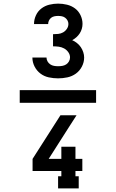

<svg xmlns="http://www.w3.org/2000/svg" viewBox="-20 -873 640 1061"><path d="M89 -305V-375H511V-305ZM301 -440Q275 -440 249.5 -445.5Q224 -451 203.5 -466.5Q183 -482 171 -505.5Q159 -529 159 -555H237Q237 -544 242.5 -534Q248 -524 257.5 -517.5Q267 -511 278.5 -509Q290 -507 301 -507Q313 -507 324.5 -509Q336 -511 345.5 -517Q355 -523 361 -533.5Q367 -544 367 -556Q367 -571 357.5 -584.5Q348 -598 334 -605.5Q320 -613 304.5 -615Q289 -617 273 -617V-684Q287 -684 301.5 -685.5Q316 -687 328.5 -694Q341 -701 349.5 -713.5Q358 -726 358 -741Q358 -751 353 -760Q348 -769 340 -775Q332 -781 322 -783Q312 -785 301 -785Q291 -785 281 -783Q271 -781 263 -775Q255 -769 250.5 -759.5Q246 -750 246 -740H168V-741Q168 -765 178.5 -788Q189 -811 208.5 -826Q228 -841 252.5 -847Q277 -853 301 -853Q326 -853 350.5 -847Q375 -841 394.5 -826.5Q414 -812 425 -789Q436 -766 436 -741Q436 -727 432 -713.5Q428 -700 420.5 -688.5Q413 -677 402.5 -667.5Q392 -658 379 -651Q393 -645 405.5 -635Q418 -625 426.5 -612.5Q435 -600 440 -585Q445 -570 445 -555Q445 -529 432.5 -505Q420 -481 399 -466Q378 -451 352.5 -445.5Q327 -440 301 -440ZM301 168V101H319V72H160V5L314 -236H403L358 -166L249 5H319V-62H397V5H435V72H397V101H415V168Z"/></svg>

Font: Iosevka Etoile Semibold
Style: Regular
Weight: 600
Designer: Belleve Invis
Foundry: Belleve Invis
Version: Version 22.1.2; ttfautohint (v1.8.4)